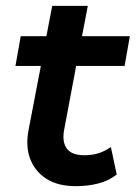

<svg xmlns="http://www.w3.org/2000/svg" viewBox="-20 -629 465 658"><path d="M240 9Q179 9 139.5 -16Q100 -41 83.5 -84.5Q67 -128 78 -184L120 -403H33L51 -505H139L159 -609H281L261 -505H425L407 -403H241L200 -185Q192 -144 208.5 -120.5Q225 -97 269 -97Q294 -97 315 -103Q336 -109 360 -125L380 -31Q354 -10 318 -0.5Q282 9 240 9Z"/></svg>

Font: Livvic SemiBold
Style: Italic
Weight: 600
Italic angle: -10°
Designer: Jacques Le Bailly, Baron von Fonthausen
Version: Version 1.001; ttfautohint (v1.8.2)